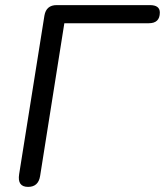

<svg xmlns="http://www.w3.org/2000/svg" viewBox="-20 -725 646 752"><path d="M90 7Q47 7 55 -43L154 -664Q161 -705 202 -705H567Q606 -705 606 -676Q606 -634 563 -634H232L137 -35Q130 7 90 7Z"/></svg>

Font: Nunito
Style: Italic
Weight: 400
Italic angle: -9°
Designer: Vernon Adams
Foundry: Vernon Adams
Version: Version 3.601; ttfautohint (v1.8.2.53-6de2)